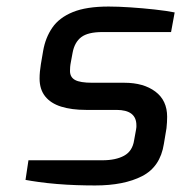

<svg xmlns="http://www.w3.org/2000/svg" viewBox="-20 -561 554 587"><path d="M271 6Q244 6 214 5Q184 4 154 1.5Q124 -1 99 -4.5Q74 -8 58 -11L67 -71H293Q334 -71 359.5 -85Q385 -99 390 -132L396 -165Q397 -170 397 -172.5Q397 -175 397 -178Q397 -225 336 -225H243Q199 -225 167 -235Q135 -245 118 -266.5Q101 -288 101 -321Q101 -331 102 -342Q103 -353 105 -365L112 -406Q119 -446 140 -476.5Q161 -507 202.5 -524Q244 -541 312 -541Q341 -541 378.5 -538.5Q416 -536 452.5 -532Q489 -528 514 -523L503 -463H293Q249 -463 228.5 -447.5Q208 -432 202 -400L197 -373Q195 -363 194.5 -356.5Q194 -350 194 -344Q194 -325 209.5 -316.5Q225 -308 262 -308H360Q419 -308 455 -281Q491 -254 491 -204Q491 -196 490.5 -187Q490 -178 489 -169L481 -121Q470 -51 414.5 -22.5Q359 6 271 6Z"/></svg>

Font: Exo Thin Medium
Style: Italic
Weight: 500
Italic angle: -9°
Version: Version 2.000